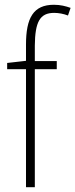

<svg xmlns="http://www.w3.org/2000/svg" viewBox="-20 -878 316 805"><path d="M218 -588V-622H126V-687C127 -786 147 -824 207 -824C226 -824 247 -820 265 -813L276 -845C256 -852 234 -858 206 -858C120 -858 89 -803 89 -691V-623L10 -614V-588H89V-93H126V-588Z"/></svg>

Font: Noto Sans Kannada UI Condensed ExtraLight
Style: Regular
Weight: 200
Width: 3
Designer: Jelle Bosma - Monotype Design Team
Foundry: Monotype Imaging Inc.
Version: Version 2.005